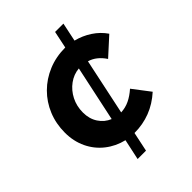

<svg xmlns="http://www.w3.org/2000/svg" viewBox="-210 -728 949 949"><g transform="rotate(-45 264.5 -253.5)"><path d="M189.7 112.3 213 4Q158.4 -9.1 116.4 -42.3Q74.3 -75.4 50.8 -124.8Q27.4 -174.2 27.4 -234Q27.4 -296.6 49.6 -350.5Q71.8 -404.5 112.3 -444.8Q152.7 -485.2 207.3 -507.8Q261.9 -530.5 326.6 -530.5L345.4 -620.4H403.6L383 -522.2Q427.8 -511 465.7 -486.1Q503.6 -461.2 528.6 -424.7L436.3 -340.7Q420.3 -365 400.6 -380.6Q381 -396.2 357.6 -402.9L295.2 -108.2Q326.2 -109.6 353.6 -122.6Q381 -135.5 408.9 -160.1L477.5 -70.2Q432.6 -29.6 380.6 -9.6Q328.6 10.4 269.7 10.4L248.2 112.3ZM238.7 -118.1 300.9 -409.8Q262.4 -406.4 230.5 -383Q198.5 -359.7 179.7 -322.8Q160.9 -286 160.9 -241.3Q160.9 -197.2 182.2 -164.8Q203.5 -132.4 238.7 -118.1Z"/></g></svg>

Font: Red Hat Display
Style: Italic
Weight: 300
Italic angle: -12°
Designer: Pentagram, MCKL
Foundry: Pentagram, MCKL
Version: Version 1.023